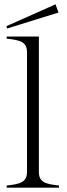

<svg xmlns="http://www.w3.org/2000/svg" viewBox="-20 -869 308 889"><path d="M11 -10V0H253V-10C188 -17 160 -26 160 -74V-700H11V-690C77 -683 105 -674 105 -626V-74C105 -26 76 -17 11 -10ZM251 -811 237 -849 10 -748 13 -737Z"/></svg>

Font: Sprat Condensed Light
Style: Regular
Weight: 300
Width: 3
Designer: Ethan Nakache
Foundry: Collletttivo
Version: Version 2.000;Glyphs 3.2 (3217)